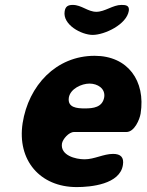

<svg xmlns="http://www.w3.org/2000/svg" viewBox="-20 -754 596 781"><path d="M72 -253C49 -102 143 7 292 7C349 7 468 -4 480 -83C485 -114 471 -128 440 -128C401 -128 364 -106 324 -106C287 -106 225 -122 232 -170C235 -188 260 -217 281 -217H494C527 -217 548 -268 552 -292C573 -425 500 -527 365 -527C208 -527 96 -406 72 -253ZM260 -357C266 -393 312 -414 344 -414C377 -414 409 -394 404 -359C397 -317 359 -313 325 -313C293 -313 254 -316 260 -357ZM243 -708C234 -653 312 -612 357 -612C405 -612 495 -654 504 -710C507 -732 492 -734 474 -734C439 -734 407 -706 372 -706C337 -706 312 -734 276 -734C257 -734 246 -728 243 -708Z"/></svg>

Font: Asimov Print
Style: Regular
Weight: 500
Designer: Google
Version: Version 2.000980: 2014